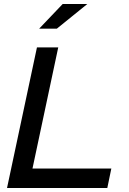

<svg xmlns="http://www.w3.org/2000/svg" viewBox="-20 -936 643 956"><path d="M15 0 164 -700H270L141.7 -96.7H534.3L514.3 0ZM175 -793.3 292 -916H414.7L263 -793.3Z"/></svg>

Font: Red Hat Display VF
Style: Italic
Weight: 300
Italic angle: -12°
Designer: Pentagram, MCKL
Foundry: Pentagram, MCKL
Version: Version 1.010